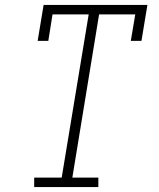

<svg xmlns="http://www.w3.org/2000/svg" viewBox="-20 -755 640 775"><path d="M118 0V-38H229L338 -697H192L175 -590H132L156 -735H575L551 -590H508L526 -697H380L272 -38H377V0Z"/></svg>

Font: Iosevka Etoile XLtObl
Style: Regular
Weight: 200
Italic angle: -9°
Designer: Belleve Invis
Foundry: Belleve Invis
Version: Version 15.5.2; ttfautohint (v1.8.4)